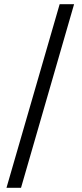

<svg xmlns="http://www.w3.org/2000/svg" viewBox="-20 -730 388 910"><path d="M10.7 160.2 262.7 -710H331.1L79.6 160.2Z"/></svg>

Font: Varta Light SemiBold
Style: Regular
Weight: 600
Version: Version 1.004